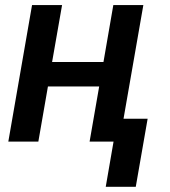

<svg xmlns="http://www.w3.org/2000/svg" viewBox="-20 -548 657 743"><path d="M534.7 -528.3H418.5L380.4 -308.1H181.6L220.2 -528.3H104L12.2 0H128.4L165.5 -213.4H363.8L326.7 0H419.4L389.2 174.8H505.4L551.3 -88.4H458Z"/></svg>

Font: Roboto Medium
Style: Italic
Weight: 500
Italic angle: -12°
Designer: Google
Version: Version 2.137; 2017